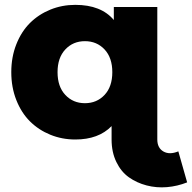

<svg xmlns="http://www.w3.org/2000/svg" viewBox="-20 -571 798 798"><path d="M293 8.8Q237.8 8.8 189.2 -11Q140.6 -30.8 104.7 -66.4Q68.8 -102.1 47.9 -155Q26.9 -208 26.9 -271Q26.9 -334 47.9 -387Q68.8 -439.9 104.7 -475.6Q140.6 -511.2 189.2 -531Q237.8 -550.8 293 -550.8Q400.4 -550.8 453.1 -487.8V-542H633.8V8.8Q633.8 43.9 659.2 58.6Q684.6 73.2 721.2 58.1L757.8 187Q717.3 203.1 673.8 206.8Q630.4 210.4 589.4 199.7Q548.3 189 515.9 166Q483.4 143.1 463.6 102.3Q443.8 61.5 443.8 8.8V-46.9Q389.6 8.8 293 8.8ZM251.5 -176.5Q283.7 -142.1 333 -142.1Q382.3 -142.1 414.6 -176.5Q446.8 -210.9 446.8 -271Q446.8 -331.1 414.6 -365.5Q382.3 -399.9 333 -399.9Q283.7 -399.9 251.5 -365.5Q219.2 -331.1 219.2 -271Q219.2 -210.9 251.5 -176.5Z"/></svg>

Font: Montserrat ExtraBold
Style: Regular
Weight: 800
Designer: Julieta Ulanovsky
Foundry: Julieta Ulanovsky
Version: Version 9.000